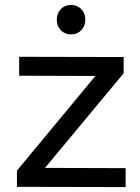

<svg xmlns="http://www.w3.org/2000/svg" viewBox="-20 -760 571 781"><path d="M58 -529 483 -528V-462L163 -77L491 -76V1L49 0V-66L368 -451L58 -452ZM327 -680Q327 -654 310.5 -637Q294 -620 269 -620Q244 -620 227.5 -637Q211 -654 211 -680Q211 -706 227.5 -723Q244 -740 269 -740Q294 -740 310.5 -723Q327 -706 327 -680Z"/></svg>

Font: Montserrat arm2
Style: Regular
Weight: 400
Designer: Julieta Ulanovsky
Foundry: Julieta Ulanovsky
Version: Version 6.000